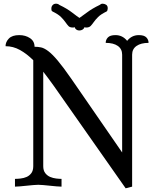

<svg xmlns="http://www.w3.org/2000/svg" viewBox="-20 -1010 863 1039"><path d="M660 9 272 -544Q257 -565 242.5 -584.5Q228 -604 214 -622V-111Q214 -87 225 -73Q236 -59 251.5 -52.5Q267 -46 284 -44Q301 -42 313 -42V0Q303 0 286 -1.5Q269 -3 250 -5Q231 -7 214 -8.5Q197 -10 187 -10Q177 -10 160 -8.5Q143 -7 124 -5Q105 -3 88 -1.5Q71 0 61 0V-42Q74 -42 91.5 -44Q109 -46 124 -52.5Q139 -59 149.5 -73Q160 -87 160 -111V-684Q125 -719 88 -739.5Q51 -760 10 -760Q10 -783 28 -801.5Q46 -820 84 -820Q118 -820 142.5 -803.5Q167 -787 167 -757Q185 -757 202 -753.5Q219 -750 241 -733.5Q263 -717 292.5 -682Q322 -647 365 -585L641 -185V-714Q641 -745 617.5 -761.5Q594 -778 552 -778Q552 -795 564 -807.5Q576 -820 605 -820Q643 -820 668 -789Q693 -820 731 -820Q760 -820 772 -807.5Q784 -795 784 -778Q743 -778 719 -761.5Q695 -745 695 -714V0ZM437 -863Q435 -855 427 -850Q419 -845 409 -845Q400 -845 393 -850Q386 -855 384 -863Q380 -861 375 -861Q358 -861 350.5 -869Q343 -877 334 -890Q325 -903 310 -918Q295 -933 264 -948Q259 -951 258.5 -955.5Q258 -960 258 -964Q258 -975 265 -982.5Q272 -990 283 -990Q294 -990 302 -983Q342 -964 370.5 -942Q399 -920 410 -913Q421 -920 450 -942Q479 -964 519 -983Q527 -990 535 -990Q545 -990 554 -984.5Q563 -979 563 -965Q563 -960 561.5 -955Q560 -950 557 -948Q526 -933 511 -918Q496 -903 487 -890Q478 -877 470 -869Q462 -861 446 -861Q441 -861 437 -863Z"/></svg>

Font: Milonga
Style: Regular
Weight: 400
Designer: Pablo Impallari, Brenda Gallo, Rodrigo Fuenzalida
Foundry: Pablo Impallari, Brenda Gallo, Rodrigo Fuenzalida
Version: Version 1.000; ttfautohint (v0.93) -l 8 -r 50 -G 200 -x 14 -